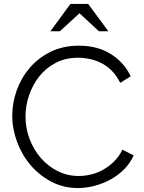

<svg xmlns="http://www.w3.org/2000/svg" viewBox="-20 -945 727 971"><path d="M42 -360Q42 -425 64.5 -488Q87 -551 130 -601.5Q173 -652 236 -683Q299 -714 379 -714Q474 -714 541.5 -671Q609 -628 641 -559L588 -526Q570 -562 546 -586.5Q522 -611 493.5 -625.5Q465 -640 434.5 -646.5Q404 -653 375 -653Q311 -653 261.5 -627Q212 -601 178.5 -558.5Q145 -516 127 -463Q109 -410 109 -356Q109 -297 129.5 -242.5Q150 -188 186.5 -146Q223 -104 272 -79.5Q321 -55 378 -55Q408 -55 440 -62.5Q472 -70 501.5 -86.5Q531 -103 556.5 -128Q582 -153 599 -188L656 -159Q638 -119 607.5 -88.5Q577 -58 538.5 -37Q500 -16 457.5 -5Q415 6 374 6Q301 6 240 -26Q179 -58 135 -109.5Q91 -161 66.5 -227Q42 -293 42 -360ZM336 -925H426L528 -787H480L382 -878L283 -787H235Z"/></svg>

Font: Rising Sun Light
Style: Regular
Weight: 300
Designer: Matt McInerney, Pablo Impallari, Rodrigo Fuenzalida (Raleway font), Stephen Hutchings (Greek), Cristiano Sobral (main ch
Foundry: The Rising Sun Project Authors
Version: Version 4.327; ttfautohint (v1.8.4.7-5d5b-dirty)